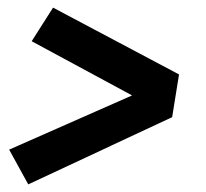

<svg xmlns="http://www.w3.org/2000/svg" viewBox="-20 -591 540 503"><path d="M54 -108 4 -199 326 -341 63 -483 119 -571 449 -396 431 -284Z"/></svg>

Font: Iosevka Slab Heavy
Style: Italic
Weight: 900
Italic angle: -9°
Monospace: yes
Designer: Belleve Invis
Foundry: Belleve Invis
Version: Version 11.1.0; ttfautohint (v1.8.3)